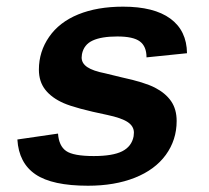

<svg xmlns="http://www.w3.org/2000/svg" viewBox="-20 -559 640 588"><path d="M249.5 9.8Q140.1 9.8 88.9 -24.9Q37.6 -59.6 33.2 -131.8L157.7 -149.9Q160.2 -112.3 182.4 -96.7Q204.6 -81.1 267.1 -81.1Q325.2 -81.1 354.2 -95.7Q383.3 -110.4 389.2 -141.6L390.1 -152.8Q390.1 -172.4 371.1 -185.1Q352.1 -197.8 308.6 -207Q211.4 -227.1 174.8 -243.2Q138.2 -259.3 118.7 -284.2Q99.1 -309.1 99.1 -345.7Q99.1 -400.9 130.4 -446Q161.6 -491.2 219.7 -514.9Q277.8 -538.6 356.9 -538.6Q451.7 -538.6 501.7 -502Q551.8 -465.3 552.7 -396L428.7 -383.3Q428.7 -417 408.4 -432.1Q388.2 -447.3 339.4 -447.3Q290.5 -447.3 263.7 -434.8Q236.8 -422.4 231 -393.1L230 -382.8Q230 -365.2 247.3 -353.5Q264.6 -341.8 301.8 -334.5L354 -321.8Q422.4 -307.1 454.6 -290.5Q486.8 -273.9 503.9 -249.3Q521 -224.6 521 -188.5Q521 -130.4 487.8 -84.7Q454.6 -39.1 392.8 -14.6Q331.1 9.8 249.5 9.8Z"/></svg>

Font: Liberation Mono
Style: Bold Italic
Weight: 700
Italic angle: -12°
Monospace: yes
Designer: Steve Matteson
Foundry: Ascender Corporation
Version: Version 2.1.5